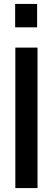

<svg xmlns="http://www.w3.org/2000/svg" viewBox="-20 -957 267 977"><path d="M58.1 0V-714.8H170.9V0ZM57.1 -817.9V-937H168.9V-817.9Z"/></svg>

Font: Pontano Sans
Style: Bold
Weight: 700
Designer: Vernon Adams
Foundry: Vernon Adams
Version: Version 2.001